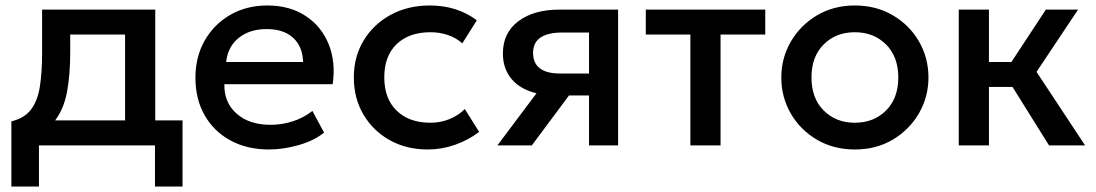

<svg xmlns="http://www.w3.org/2000/svg" viewBox="-20 -530 3997 700"><path d="M21.5 150V-87.5Q69 -99 93 -130.5Q117 -162 125.2 -213.8Q133.5 -265.5 133.5 -338.5V-495H546V-91H645.5V150H545V0H122V150ZM236 -338.5Q236 -258 224.5 -195.8Q213 -133.5 181 -91H436V-404H236Z M961 15Q881 15 820.5 -17.8Q760 -50.5 726.2 -109.5Q692.5 -168.5 692.5 -246.5Q692.5 -323 726.5 -382.5Q760.5 -442 819.8 -476Q879 -510 954.5 -510Q1036 -510 1093.8 -472.2Q1151.5 -434.5 1178 -369.5Q1204.5 -304.5 1193 -223H798Q796.5 -156.5 842.5 -115.8Q888.5 -75 966.5 -75Q1008.5 -75 1047.8 -87.8Q1087 -100.5 1119 -125.5L1161.5 -46.5Q1125 -17 1068.8 -1Q1012.5 15 961 15ZM804.5 -304H1085Q1083.5 -360 1049 -392Q1014.5 -424 952 -424Q890.5 -424 850.5 -392Q810.5 -360 804.5 -304Z M1539.5 15Q1461.5 15 1400.5 -19.2Q1339.5 -53.5 1304.8 -112.8Q1270 -172 1270 -247.5Q1270 -323.5 1306 -382.8Q1342 -442 1404.5 -476Q1467 -510 1547 -510Q1646.5 -510 1718.5 -456L1665.5 -372Q1642.5 -392.5 1612.5 -402.5Q1582.5 -412.5 1549.5 -412.5Q1471.5 -412.5 1426.2 -369.2Q1381 -326 1381 -248Q1381 -170.5 1426.2 -126.5Q1471.5 -82.5 1549.5 -82.5Q1586.5 -82.5 1619.2 -96Q1652 -109.5 1674.5 -132.5L1727 -49Q1687 -19 1638.8 -2Q1590.5 15 1539.5 15Z M1793.5 0 1936 -190Q1877 -204 1845.2 -241.8Q1813.5 -279.5 1813.5 -335Q1813.5 -410.5 1870 -452.8Q1926.5 -495 2020 -495H2233.5V0H2127.5V-182H2054.5L1919 0ZM2022 -262H2127.5V-411.5H2031Q1923.5 -411.5 1923.5 -337.5Q1923.5 -262 2022 -262Z M2497 0V-404H2334.5V-495H2770V-404H2607V0Z M3096.5 15Q3019 15 2958.2 -20.8Q2897.5 -56.5 2863 -116.2Q2828.5 -176 2828.5 -247.5Q2828.5 -318 2863 -377.8Q2897.5 -437.5 2958.2 -473.8Q3019 -510 3096.5 -510Q3174.5 -510 3235.2 -474.2Q3296 -438.5 3330.5 -378.8Q3365 -319 3365 -247.5Q3365 -177 3330.5 -117.2Q3296 -57.5 3235.5 -21.2Q3175 15 3096.5 15ZM3096.5 -82.5Q3165.5 -82.5 3210.2 -127Q3255 -171.5 3255 -247.5Q3255 -323.5 3210.2 -368Q3165.5 -412.5 3096.5 -412.5Q3027.5 -412.5 2983 -368Q2938.5 -323.5 2938.5 -247.5Q2938.5 -171.5 2983.2 -127Q3028 -82.5 3096.5 -82.5Z M3475.5 0V-495H3585.5V-304H3667.5L3793 -495H3910.5L3759 -268L3936 0H3804.5L3671.5 -213H3585.5V0Z"/></svg>

Font: Geologica
Style: Regular
Weight: 400
Designer: Sindre Bremnes, Frode Helland
Foundry: Monokrom Skriftforlag AS
Version: Version 1.010; ttfautohint (v1.8.4.7-5d5b);gftools[0.9.28]